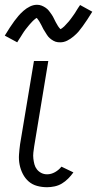

<svg xmlns="http://www.w3.org/2000/svg" viewBox="-43 -775 406 803"><path d="M154 8Q132 8 112 2.5Q92 -3 77 -16Q62 -29 52.5 -47.5Q43 -66 39 -86.5Q35 -107 36.5 -128.5Q38 -150 41 -172L99 -520H159L100 -163Q98 -150 96.5 -137Q95 -124 96.5 -111.5Q98 -99 101 -87.5Q104 -76 111.5 -66.5Q119 -57 130 -51.5Q141 -46 154 -46Q171 -46 187 -55Q203 -64 214 -78L264 -54Q254 -40 242 -28Q230 -16 216 -7.5Q202 1 185.5 4.5Q169 8 154 8ZM209 -598Q204 -598 199 -598.5Q194 -599 189.5 -600.5Q185 -602 180.5 -604.5Q176 -607 172.5 -609.5Q169 -612 165.5 -615Q162 -618 159 -621.5Q156 -625 153.5 -629Q151 -633 148.5 -637Q146 -641 143.5 -645Q141 -649 138.5 -653Q136 -657 134.5 -661Q133 -665 130 -670Q127 -675 125 -679Q123 -683 120.5 -687Q118 -691 115 -694.5Q112 -698 111 -700Q108 -699 103.5 -695.5Q99 -692 94.5 -687.5Q90 -683 87.5 -680Q85 -677 82 -674Q79 -671 76.5 -667.5Q74 -664 70.5 -660Q67 -656 64 -652Q61 -648 57.5 -643Q54 -638 51 -633Q48 -628 44.5 -622.5Q41 -617 37 -611Q33 -605 29 -598L-23 -626Q-12 -644 -2 -659.5Q8 -675 17 -687Q26 -699 34.5 -709Q43 -719 55.5 -730Q68 -741 82.5 -748Q97 -755 112 -755Q122 -755 131 -751.5Q140 -748 148 -742.5Q156 -737 161.5 -730Q167 -723 172.5 -715Q178 -707 181.5 -699.5Q185 -692 190 -682.5Q195 -673 199.5 -666Q204 -659 210 -653Q212 -654 216.5 -657Q221 -660 225.5 -664.5Q230 -669 232.5 -672Q235 -675 238 -678Q241 -681 244 -684.5Q247 -688 250 -692Q253 -696 256 -700Q259 -704 262.5 -709Q266 -714 269.5 -719Q273 -724 276 -729.5Q279 -735 283.5 -741.5Q288 -748 292 -754L343 -726Q332 -708 322 -693Q312 -678 303 -665.5Q294 -653 286 -643.5Q278 -634 265 -623Q252 -612 238 -605Q224 -598 209 -598Z"/></svg>

Font: Iosevka QP Light
Style: Italic
Weight: 300
Italic angle: -9°
Designer: Belleve Invis
Foundry: Belleve Invis
Version: Version 20.0.0; ttfautohint (v1.8.4)